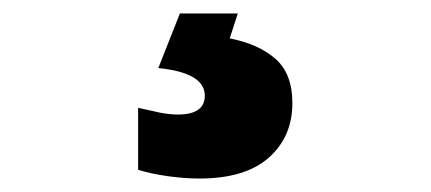

<svg xmlns="http://www.w3.org/2000/svg" viewBox="-20 -25 640 285"><path d="M276 240Q254 240 229 236.5Q204 233 185 227V135Q202 139 216.5 142Q231 145 244 145Q284 145 284 117Q284 83 215 76L247 -5H333L321 32Q363 40 388.5 62Q414 84 414 128Q414 178 379 209Q344 240 276 240Z"/></svg>

Font: Noto Sans Mono Black
Style: Regular
Weight: 900
Designer: Monotype Design Team
Foundry: Monotype Imaging Inc.
Version: Version 2.014